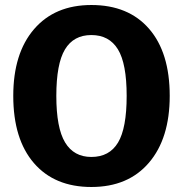

<svg xmlns="http://www.w3.org/2000/svg" viewBox="-20 -730 731 767"><path d="M345 -710Q493 -710 575.5 -615Q658 -520 658 -347Q658 -177 575 -80Q492 17 345 17Q198 17 115.5 -78.5Q33 -174 33 -347Q33 -517 116 -613.5Q199 -710 345 -710ZM345 -103Q417 -103 451.5 -160.5Q486 -218 486 -347Q486 -476 451 -533Q416 -590 345 -590Q274 -590 239.5 -532.5Q205 -475 205 -347Q205 -219 240 -161Q275 -103 345 -103Z"/></svg>

Font: FiraGO
Style: Bold
Weight: 700
Designer: bBox Type
Foundry: bBox Type GmbH
Version: Version 1.001;PS 001.001;hotconv 1.0.88;makeotf.lib2.5.64775